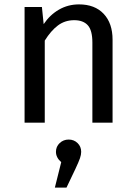

<svg xmlns="http://www.w3.org/2000/svg" viewBox="-20 -559 619 875"><path d="M493 -378V0H401V-365Q401 -421 380 -444Q359 -467 318 -467Q276 -467 244 -443Q212 -419 184 -374V0H92V-527H171L179 -449Q207 -491 248.5 -515Q290 -539 340 -539Q412 -539 452.5 -496Q493 -453 493 -378ZM350 133Q350 146 344.5 162Q339 178 324 210L283 296H230L259 180Q235 159 235 133Q235 109 252 93Q269 77 293 77Q317 77 333.5 93Q350 109 350 133Z"/></svg>

Font: Statis Sans
Style: Regular
Weight: 400
Designer: bBox Type GmbH
Foundry: bBox Type GmbH
Version: Version 1.000